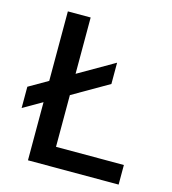

<svg xmlns="http://www.w3.org/2000/svg" viewBox="-109 -817 811 906"><g transform="rotate(15 297.0 -364.0)"><path d="M110.8 0V-727.5H222.2V-95.7H553.7V0ZM18.1 -230.5V-334.5L397.9 -553.7V-449.7Z"/></g></svg>

Font: Inter 17pt Medium
Style: Regular
Weight: 500
Version: Version 4.001;git-66647c0bb